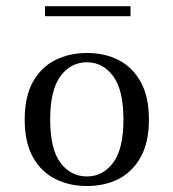

<svg xmlns="http://www.w3.org/2000/svg" viewBox="-20 -601 571 632"><path d="M266.1 11.3Q208.1 11.3 161.7 -12.1Q115.3 -35.5 88.3 -83.9Q61.3 -132.3 61.3 -207.3Q61.3 -283.1 88.3 -331.5Q115.3 -379.8 161.7 -403.2Q208.1 -426.6 266.1 -426.6Q325 -426.6 370.6 -403.2Q416.1 -379.8 443.1 -331.5Q470.2 -283.1 470.2 -207.3Q470.2 -132.3 443.1 -83.9Q416.1 -35.5 370.6 -12.1Q325 11.3 266.1 11.3ZM266.1 -20.2Q318.5 -20.2 352.4 -65.3Q386.3 -110.5 386.3 -207.3Q386.3 -304.8 352.4 -350.4Q318.5 -396 266.1 -396Q212.9 -396 179 -350.4Q145.2 -304.8 145.2 -207.3Q145.2 -110.5 179 -65.3Q212.9 -20.2 266.1 -20.2ZM128.2 -547.6V-580.6H409.7V-547.6Z"/></svg>

Font: Playfair 12pt
Style: Regular
Weight: 400
Designer: Claus Eggers Sørensen
Foundry: Claus Eggers Sørensen
Version: Version 2.000;gftools[0.9.28]